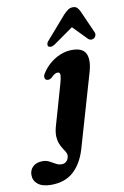

<svg xmlns="http://www.w3.org/2000/svg" viewBox="-225 -777 700 1083"><g transform="rotate(-10 124.5 -235.0)"><path d="M299.5 -334.5 179.5 79.5Q155 160.5 106 204Q57 247.5 -21.5 247.5Q-71 247.5 -96.8 227Q-122.5 206.5 -122.5 174Q-122.5 145 -102.5 126.2Q-82.5 107.5 -48 107.5Q-26 107.5 -9 116.5Q8 125.5 23.8 134.5Q39.5 143.5 56.5 143.5Q74 143.5 85.5 131.5Q97 119.5 98 100Q98 90 91.8 79.5Q85.5 69 77 56Q68.5 43 61.5 25.5Q54.5 8 53.2 -15Q52 -38 60 -69L127 -303Q136 -333.5 137 -351.8Q138 -370 122.5 -370Q114.5 -370 105 -364.2Q95.5 -358.5 82 -344.5Q73 -339.5 66 -339Q59 -338.5 54 -341Q45.5 -345.5 44.8 -356.8Q44 -368 53.5 -381Q70.5 -408.5 97.2 -431.2Q124 -454 157 -467.8Q190 -481.5 225 -481.5Q288 -481.5 304.5 -443.2Q321 -405 299.5 -334.5ZM287.3 -636H219.7L325.1 -528Q333.6 -520 343.4 -520Q353.1 -520 360.4 -525.5Q367.2 -531 369.9 -540.2Q372.7 -549.5 367.2 -560.5L311.1 -687Q303.8 -702 295.3 -710Q286.8 -718 272 -718Q256.7 -718 244.6 -710Q232.4 -702 218 -687L107.9 -560.5Q96.9 -549.5 94.7 -540.2Q92.6 -531 96.4 -525.5Q101.5 -520 111.3 -520Q121.1 -520 133.4 -528Z"/></g></svg>

Font: Fraunces
Style: Bold Italic
Weight: 700
Italic angle: -16°
Version: Version 1.000;[b76b70a41]